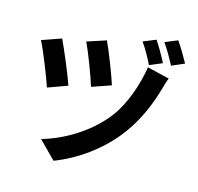

<svg xmlns="http://www.w3.org/2000/svg" viewBox="-130 -1006 1260 1222"><g transform="rotate(15 500.0 -395.0)"><path d="M457 -750 332 -709C362 -647 417 -501 436 -438L562 -482C542 -546 482 -700 457 -750ZM754 -652C736 -542 692 -396 610 -293C508 -164 352 -74 215 -35L327 78C469 24 615 -77 720 -216C802 -325 847 -443 875 -539C882 -561 889 -592 900 -617ZM179 -688 51 -643C80 -590 145 -425 166 -361L295 -408C272 -476 209 -625 179 -688ZM761 -836 678 -802C705 -765 736 -709 756 -667L839 -702C821 -738 786 -800 761 -836ZM896 -868 813 -834C840 -798 871 -741 893 -700L976 -736C957 -771 921 -832 896 -868Z"/></g></svg>

Font: Noto Sans T Chinese Bold
Style: Bold
Weight: 700
Designer: Ryoko NISHIZUKA (kana & ideographs); Paul D. Hunt (Latin, Greek & Cyrillic); Wenlong ZHANG (bopomofo); Sandoll Communica
Foundry: Adobe Systems Incorporated
Version: Version 1.000;PS 1;hotconv 1.0.78;makeotf.lib2.5.61930